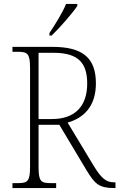

<svg xmlns="http://www.w3.org/2000/svg" viewBox="-20 -951 604 971"><path d="M230 -784V-771H241C283 -811 348 -886 371 -921V-931H314C296 -886 260 -829 230 -784ZM43 0H264V-25H235C186 -25 175 -35 175 -108V-320H280L417 -91C460 -20 481 0 558 0H564V-29H556C516 -29 492 -51 456 -109L322 -331C399 -353 465 -409 465 -529C465 -657 400 -714 245 -714H43V-689H72C120 -689 132 -679 132 -606V-108C132 -35 120 -25 72 -25H43ZM243 -349H175V-684H251C380 -684 421 -629 421 -528C421 -414 359 -349 243 -349Z"/></svg>

Font: Noto Serif Ethiopic SemiCondensed ExtraLight
Style: Regular
Weight: 200
Width: 4
Designer: Monotype Design Team
Foundry: Monotype Imaging Inc.
Version: Version 2.102